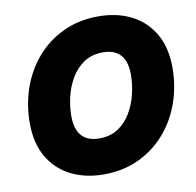

<svg xmlns="http://www.w3.org/2000/svg" viewBox="-82 -822 936 917"><g transform="rotate(-10 385.5 -364.0)"><path d="M349.6 10.3Q259.8 10.3 190.4 -24.7Q121.1 -59.6 81.8 -127Q42.5 -194.3 42.5 -291.5Q42.5 -382.8 71.3 -463.6Q100.1 -544.4 154.1 -606Q208 -667.5 283.7 -702.6Q359.4 -737.8 453.1 -737.8Q542.5 -737.8 611.6 -703.1Q680.7 -668.5 720.2 -600.8Q759.8 -533.2 759.8 -435.5Q759.8 -344.2 730.7 -263.4Q701.7 -182.6 647.5 -121.1Q593.3 -59.6 517.8 -24.7Q442.4 10.3 349.6 10.3ZM357.9 -162.6Q410.6 -162.6 448.7 -187.5Q486.8 -212.4 511.2 -253.7Q535.6 -294.9 547.1 -343Q558.6 -391.1 558.6 -437Q558.6 -479.5 545.9 -507.8Q533.2 -536.1 507.8 -550.5Q482.4 -564.9 444.8 -564.9Q392.1 -564.9 353.8 -539.8Q315.4 -514.6 291 -473.6Q266.6 -432.6 255.1 -384.5Q243.7 -336.4 243.7 -290.5Q243.7 -248.5 256.3 -220Q269 -191.4 294.4 -177Q319.8 -162.6 357.9 -162.6Z"/></g></svg>

Font: Inter 17pt Black
Style: Italic
Weight: 900
Italic angle: -9.3988°
Version: Version 4.001;git-66647c0bb